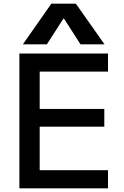

<svg xmlns="http://www.w3.org/2000/svg" viewBox="-20 -1020 673 1040"><path d="M85 0V-730H565V-632H195V-430H545V-334H195V-98H565V0ZM104 -780 258 -1000H391L546 -780H416L326 -920H324L234 -780Z"/></svg>

Font: M PLUS 1 Medium
Style: Regular
Weight: 500
Designer: Coji Morishita
Foundry: UNDERFOREST DESIGN
Version: Version 1.001